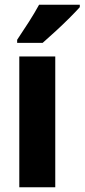

<svg xmlns="http://www.w3.org/2000/svg" viewBox="-20 -786 355 806"><path d="M212 0H61V-549H212ZM315 -756Q299 -738 271.5 -710.5Q244 -683 213.5 -655Q183 -627 159 -606H52V-619Q77 -656 101.5 -694.5Q126 -733 144 -766H315Z"/></svg>

Font: Noto Sans Gujarati UI Condensed ExtraBold
Style: Regular
Weight: 800
Width: 3
Designer: Jelle Bosma - Monotype Design Team, Universal Thirst
Foundry: Monotype Imaging Inc.
Version: Version 2.106; ttfautohint (v1.8.4.7-5d5b)